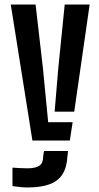

<svg xmlns="http://www.w3.org/2000/svg" viewBox="-20 -620 435 847"><path d="M123 0 27.5 -600H137L169.5 -318L192.5 -81H300.5L288 0ZM101.5 207Q86.5 207 68.2 205.2Q50 203.5 35 201V119.5Q47.5 120.5 67 121.5Q86.5 122.5 101 122.5Q138 122.5 154.5 110.5Q171 98.5 170.5 69L174 46H280.5L277.5 69Q275 118.5 255.5 149Q236 179.5 197.8 193.2Q159.5 207 101.5 207ZM221 -127.5 237 -318 265.5 -600H375.5L307.5 -127.5Z"/></svg>

Font: Big Shoulders Stencil Display Thin
Style: Bold
Weight: 700
Version: Version 2.001